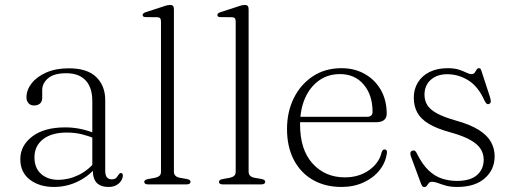

<svg xmlns="http://www.w3.org/2000/svg" viewBox="-20 -749 2076 780"><path d="M357 -58.5V-67.5L355 -71.5V-338Q355 -393.5 327.8 -422.5Q300.5 -451.5 249.5 -451.5Q199 -451.5 175.2 -431Q151.5 -410.5 151.5 -383V-351.5Q151.5 -336 142.2 -328.2Q133 -320.5 118 -320.5Q104 -320.5 95.8 -329.8Q87.5 -339 87.5 -353.5Q87.5 -383.5 108.5 -410.5Q129.5 -437.5 168.2 -454.5Q207 -471.5 259.5 -471.5Q334.5 -471.5 371 -436Q407.5 -400.5 407.5 -342V-56Q407.5 -36.5 414.5 -28.5Q421.5 -20.5 433 -20.5Q447 -20.5 452.5 -26.8Q458 -33 461.5 -39Q463.5 -42 465.8 -44Q468 -46 471.5 -46Q475 -46 477 -43.5Q479 -41 479 -36Q479 -25.5 472.2 -14.8Q465.5 -4 452.8 3.2Q440 10.5 421 10.5Q389.5 10.5 373.2 -6Q357 -22.5 357 -58.5ZM62.5 -102.5Q62.5 -157.5 111 -194.5Q159.5 -231.5 244.5 -231.5Q281 -231.5 312.8 -224Q344.5 -216.5 370 -205.5L366.5 -186Q340.5 -196.5 312.5 -203.5Q284.5 -210.5 251.5 -210.5Q189.5 -210.5 154.8 -183.2Q120 -156 120 -110Q120 -66 147.2 -42.2Q174.5 -18.5 216 -18.5Q259 -18.5 298.8 -37.8Q338.5 -57 369 -94.5L378.5 -79Q346 -36.5 299 -13Q252 10.5 199.5 10.5Q140 10.5 101.2 -19.2Q62.5 -49 62.5 -102.5Z M686.5 -712V-51.5Q686.5 -41 692.8 -35Q699 -29 709.5 -27L738 -22Q746 -20.5 750 -17.8Q754 -15 754 -10Q754 -5.5 750 -2.8Q746 0 738.5 0H580.5Q573.5 0 569.8 -2.8Q566 -5.5 566 -10Q566 -14.5 569.8 -17.2Q573.5 -20 581 -21.5L611 -27Q622 -29.5 628 -35Q634 -40.5 634 -51V-661.5Q634 -670.5 630.5 -674.8Q627 -679 618.5 -679L573 -679.5Q565.5 -679.5 562.5 -681.8Q559.5 -684 559.5 -687.5Q559.5 -691.5 562.5 -694.5Q565.5 -697.5 573.5 -700L641.5 -722Q652.5 -726 659.5 -727.5Q666.5 -729 671 -729Q679 -729 682.8 -724.8Q686.5 -720.5 686.5 -712Z M990 -712V-51.5Q990 -41 996.2 -35Q1002.5 -29 1013 -27L1041.5 -22Q1049.5 -20.5 1053.5 -17.8Q1057.5 -15 1057.5 -10Q1057.5 -5.5 1053.5 -2.8Q1049.5 0 1042 0H884Q877 0 873.2 -2.8Q869.5 -5.5 869.5 -10Q869.5 -14.5 873.2 -17.2Q877 -20 884.5 -21.5L914.5 -27Q925.5 -29.5 931.5 -35Q937.5 -40.5 937.5 -51V-661.5Q937.5 -670.5 934 -674.8Q930.5 -679 922 -679L876.5 -679.5Q869 -679.5 866 -681.8Q863 -684 863 -687.5Q863 -691.5 866 -694.5Q869 -697.5 877 -700L945 -722Q956 -726 963 -727.5Q970 -729 974.5 -729Q982.5 -729 986.2 -724.8Q990 -720.5 990 -712Z M1551 -287Q1551 -270 1540 -261.2Q1529 -252.5 1507.5 -252.5H1176.5V-274.5H1470Q1493.5 -274.5 1493.5 -294.5Q1493.5 -363 1457.5 -405.5Q1421.5 -448 1361 -448Q1312.5 -448 1276 -422Q1239.5 -396 1219.2 -350Q1199 -304 1199 -244Q1199 -140.5 1250 -84.5Q1301 -28.5 1381 -28.5Q1438.5 -28.5 1479.8 -58Q1521 -87.5 1530.5 -131Q1533 -137 1535.8 -139.5Q1538.5 -142 1542.5 -142Q1548 -142 1550.2 -138.2Q1552.5 -134.5 1552 -129.5Q1547.5 -90 1522.5 -58.2Q1497.5 -26.5 1457.2 -8Q1417 10.5 1367.5 10.5Q1300.5 10.5 1250.5 -18.5Q1200.5 -47.5 1173.2 -100.5Q1146 -153.5 1146 -225Q1146 -294.5 1173.5 -350.2Q1201 -406 1250.8 -439Q1300.5 -472 1367.5 -472Q1420.5 -472 1462 -448.5Q1503.5 -425 1527.2 -383.5Q1551 -342 1551 -287Z M1797 -447.5Q1755.5 -447.5 1730 -424.8Q1704.5 -402 1704.5 -364Q1704.5 -340.5 1716 -322Q1727.5 -303.5 1755.5 -288.2Q1783.5 -273 1833 -259Q1890.5 -243 1925 -221.2Q1959.5 -199.5 1974.5 -172.5Q1989.5 -145.5 1989.5 -114Q1989.5 -60 1949.5 -24.8Q1909.5 10.5 1837.5 10.5Q1809.5 10.5 1790.8 5Q1772 -0.5 1758.8 -5.5Q1745.5 -10.5 1735.5 -10.5Q1726.5 -10.5 1722 -5.2Q1717.5 0 1714 5.5Q1710.5 11 1703.5 11Q1699 11 1696.5 8.2Q1694 5.5 1691 -1L1649 -114.5Q1646.5 -122 1647.2 -128Q1648 -134 1654.5 -136.5Q1660.5 -139 1665.2 -136.2Q1670 -133.5 1672.5 -127.5Q1694.5 -82.5 1720.2 -57.8Q1746 -33 1775.5 -23.5Q1805 -14 1836 -14Q1890.5 -14 1917.8 -37.8Q1945 -61.5 1945 -100.5Q1945 -123.5 1933.2 -143Q1921.5 -162.5 1892.2 -179.5Q1863 -196.5 1811 -211Q1755.5 -226 1722.8 -245.5Q1690 -265 1675.5 -291.2Q1661 -317.5 1661 -352.5Q1661 -386.5 1677.5 -413.8Q1694 -441 1725 -456.5Q1756 -472 1799 -472Q1826.5 -472 1844.5 -466Q1862.5 -460 1874.5 -454Q1886.5 -448 1894.5 -448Q1904.5 -448 1908.8 -454Q1913 -460 1916.2 -466Q1919.5 -472 1926 -472Q1929 -472 1931.5 -469.8Q1934 -467.5 1935.5 -462L1970.5 -355Q1973.5 -345.5 1973.8 -337.5Q1974 -329.5 1966.5 -326.5Q1960.5 -324.5 1956.2 -328.5Q1952 -332.5 1947.5 -342Q1922 -398.5 1882 -423Q1842 -447.5 1797 -447.5Z"/></svg>

Font: Fraunces ExtraLight
Style: Regular
Weight: 250
Version: Version 1.000;[b76b70a41]